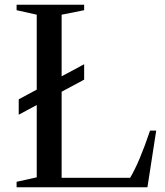

<svg xmlns="http://www.w3.org/2000/svg" viewBox="-20 -790 697 810"><path d="M335 -747 240 -728V-468L335 -519V-454L240 -403V-40H529Q568 -105 613 -239H639L602 0H50V-23L135 -42V-347L59 -306V-371L135 -412V-728L50 -747V-770H335Z"/></svg>

Font: Libre Caslon Text
Style: Regular
Weight: 400
Designer: Pablo Impallari, Rodrigo Fuenzalida
Foundry: Pablo Impallari, Rodrigo Fuenzalida
Version: Version 1.002